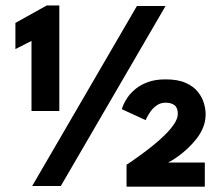

<svg xmlns="http://www.w3.org/2000/svg" viewBox="-20 -682 810 704"><path d="M587 -305.5Q569.5 -305.5 556 -296.5Q542.5 -287.5 533.5 -275.2Q524.5 -263 519.5 -253Q514.5 -243 514 -241.5L427 -281.5Q427.5 -285.5 432.5 -297.8Q437.5 -310 448.5 -325.8Q459.5 -341.5 477.8 -356.5Q496 -371.5 523 -381.2Q550 -391 587 -391Q632 -391 660.8 -378.2Q689.5 -365.5 705.5 -345.2Q721.5 -325 727.8 -303.2Q734 -281.5 734 -263Q734 -237.5 724.8 -214.8Q715.5 -192 700 -172.5Q684.5 -153 667.5 -137.2Q650.5 -121.5 635 -110.2Q619.5 -99 608.8 -92.8Q598 -86.5 596.5 -86H731V2.5H444V-78Q446.5 -79.5 461 -89.2Q475.5 -99 497 -114.8Q518.5 -130.5 541.8 -149.2Q565 -168 585.5 -188.2Q606 -208.5 619 -228.2Q632 -248 632 -264.5Q632 -286.5 620.2 -296Q608.5 -305.5 587 -305.5ZM95.5 -532 36.5 -502V-598L151.5 -662H197.5V-275H95.5ZM482 -660H587L203 0H98Z"/></svg>

Font: League Spartan Thin ExtraBold
Style: Regular
Weight: 800
Version: Version 2.002